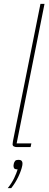

<svg xmlns="http://www.w3.org/2000/svg" viewBox="-20 -760 254 992"><path d="M68 0Q58 0 51.5 -3.5Q45 -7 45 -15Q45 -21 47 -31L189 -740H210L66 -19H142L138 0ZM76 66Q88 66 92 71.5Q96 77 96 82Q96 85 96 88Q96 91 95 96Q90 121 74.5 153.5Q59 186 38 212H20Q41 186 53.5 159.5Q66 133 71 115Q57 115 53.5 110Q50 105 50 99Q50 97 50 93.5Q50 90 52 83Q54 77 58 71.5Q62 66 76 66Z"/></svg>

Font: IBM Plex Sans Condensed Thin
Style: Italic
Weight: 100
Width: 3
Italic angle: -11°
Designer: Mike Abbink, Paul van der Laan, Pieter van Rosmalen
Foundry: Bold Monday
Version: Version 1.3